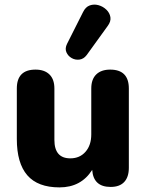

<svg xmlns="http://www.w3.org/2000/svg" viewBox="-20 -802 635 833"><path d="M356 -563Q343 -546 325 -543.5Q307 -541 291 -550Q275 -559 268 -575.5Q261 -592 271 -612L340 -749Q351 -772 369.5 -778.5Q388 -785 407.5 -779.5Q427 -774 441.5 -760Q456 -746 459 -727.5Q462 -709 447 -689ZM238 11Q144 11 98.5 -41.5Q53 -94 53 -199V-418Q53 -500 134 -500Q173 -500 194.5 -479Q216 -458 216 -418V-195Q216 -115 285 -115Q326 -115 351 -143.5Q376 -172 376 -219V-418Q376 -458 397.5 -479Q419 -500 458 -500Q539 -500 539 -418V-74Q539 -34 519 -12.5Q499 9 460 9Q385 9 380 -65Q332 11 238 11Z"/></svg>

Font: Chiron GoRound TC EB
Style: Regular
Weight: 700
Designer: Ryoko NISHIZUKA 西塚涼子 (kana, bopomofo & ideographs); Paul D. Hunt (Latin, Greek & Cyrillic); Sandoll Communications 산돌커뮤니
Foundry: Adobe
Version: Version 1.000;hotconv 1.1.1;makeotfexe 2.6.0